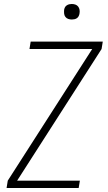

<svg xmlns="http://www.w3.org/2000/svg" viewBox="-20 -944 540 964"><path d="M13 0 19 -37 443 -698H128L134 -735H496L490 -698L66 -37H381L375 0ZM341 -846Q331 -846 322.5 -849Q314 -852 308.5 -859Q303 -866 302 -875.5Q301 -885 302 -895Q303 -901 306 -907Q309 -913 315 -917Q321 -921 327.5 -922.5Q334 -924 340 -924Q350 -924 358.5 -921Q367 -918 372.5 -911Q378 -904 379.5 -894.5Q381 -885 379 -875Q378 -869 375 -863Q372 -857 366.5 -853Q361 -849 354 -847.5Q347 -846 341 -846Z"/></svg>

Font: Iosevka SS18 Extralight
Style: Italic
Weight: 200
Italic angle: -9°
Monospace: yes
Designer: Belleve Invis
Foundry: Belleve Invis
Version: Version 25.1.1; ttfautohint (v1.8.4)